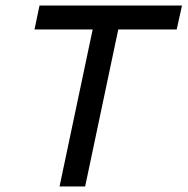

<svg xmlns="http://www.w3.org/2000/svg" viewBox="-20 -670 674 690"><path d="M194 0 313 -564H104L122 -650H634L615 -564H405L286 0Z"/></svg>

Font: Sometype Mono Medium
Style: Italic
Weight: 500
Italic angle: -12°
Monospace: yes
Designer: Ryoichi Tsunekawa
Foundry: Dharma Type
Version: Version 1.000; ttfautohint (v1.8.3)